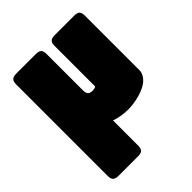

<svg xmlns="http://www.w3.org/2000/svg" viewBox="-212 -668 1013 1013"><g transform="rotate(-45 295.0 -161.5)"><path d="M40 179V-502Q40 -525 49.5 -534Q59 -543 81 -543H226Q249 -543 258 -534Q267 -525 267 -502V-233Q267 -211 275 -202.5Q283 -194 304 -194L318 -196Q327 -198 327 -204V-502Q327 -525 336 -534Q345 -543 368 -543H512Q536 -543 544.5 -534Q553 -525 553 -502V-96Q553 -66 524 -39Q498 -17 452.5 -4Q407 9 367 9Q314 9 267 -7V179Q267 202 258 211Q249 220 226 220H81Q59 220 49.5 211Q40 202 40 179Z"/></g></svg>

Font: YamahaIndonesia935. App Black
Style: Regular
Weight: 900
Designer: Dalton Maag Ltd
Foundry: Dalton Maag Ltd
Version: Version 1.002; January 01, 2024; Regular/Italic